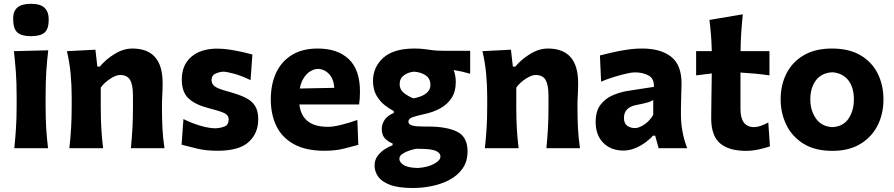

<svg xmlns="http://www.w3.org/2000/svg" viewBox="-20 -762 4596 987"><path d="M53.5 0Q59 -53.5 62.2 -103.8Q65.5 -154 65.5 -216V-266Q65.5 -340.5 61.5 -393Q57.5 -445.5 51.5 -499L228 -503.5Q221.5 -449 218 -395.5Q214.5 -342 214.5 -266V-216Q214.5 -154 217.5 -103.8Q220.5 -53.5 227 0ZM138.5 -576Q91 -576 69.2 -595.2Q47.5 -614.5 47.5 -667Q47.5 -704 69.2 -723.2Q91 -742.5 139.5 -742.5Q187.5 -742.5 209 -721.8Q230.5 -701 230.5 -661.5Q230.5 -613 209 -594.5Q187.5 -576 138.5 -576Z M336.5 0Q342.5 -53.5 345.5 -103.8Q348.5 -154 348.5 -216V-266Q348.5 -323 343.2 -381.2Q338 -439.5 324 -499L470.5 -506.5L480.5 -419.5H493Q523.5 -456.5 569 -484.5Q614.5 -512.5 660.5 -512.5Q816 -512.5 816 -335.5Q816 -302.5 814.2 -272Q812.5 -241.5 812.5 -216Q812.5 -154 815 -103.8Q817.5 -53.5 825.5 0H653Q658 -53.5 660.8 -102.8Q663.5 -152 663.5 -208V-271.5Q663.5 -324.5 649 -350.5Q634.5 -376.5 597 -376.5Q576.5 -376.5 546.8 -357.2Q517 -338 498 -312V-208Q498 -152 500.8 -102.8Q503.5 -53.5 510 0Z M1098.5 13Q1036.5 13 990.5 1.2Q944.5 -10.5 913.5 -18L923 -150Q963.5 -129.5 1008.8 -116Q1054 -102.5 1088 -102.5Q1115 -104 1135.2 -112Q1155.5 -120 1155.5 -149Q1155.5 -170 1132.8 -180.8Q1110 -191.5 1051 -206.5Q984.5 -223.5 949.5 -255.8Q914.5 -288 914.5 -353Q914.5 -428 963.5 -470Q1012.5 -512 1096.5 -512Q1127 -512 1161.2 -506.8Q1195.5 -501.5 1226.5 -494.5Q1257.5 -487.5 1277.5 -482L1268 -350Q1222 -372.5 1183.5 -383Q1145 -393.5 1126.5 -393.5Q1105.5 -392 1086.5 -382.8Q1067.5 -373.5 1067.5 -350.5Q1067.5 -331 1083.2 -318.5Q1099 -306 1151 -292Q1205 -277.5 1239.5 -261Q1274 -244.5 1290.8 -218.2Q1307.5 -192 1307.5 -149Q1307.5 -76.5 1258.2 -31.8Q1209 13 1098.5 13Z M1648.5 13Q1552 13 1490.8 -20.8Q1429.5 -54.5 1400.8 -114.2Q1372 -174 1372 -251Q1372 -328 1399 -386.8Q1426 -445.5 1479.8 -479Q1533.5 -512.5 1613.5 -512.5Q1715.5 -512.5 1773 -458Q1830.5 -403.5 1830.5 -291.5Q1830.5 -254 1826 -225H1519Q1525 -170 1560.8 -140Q1596.5 -110 1666.5 -110Q1693.5 -110 1736.2 -120.8Q1779 -131.5 1817 -145.5L1822 -17.5Q1791 -9 1748 2Q1705 13 1648.5 13ZM1615 -408Q1579.5 -405.5 1554.5 -378.5Q1529.5 -351.5 1521 -307L1698.5 -310.5Q1695.5 -355.5 1672.2 -380.8Q1649 -406 1615 -408Z M2102.5 204.5Q2027 204.5 1984.2 188Q1941.5 171.5 1923.5 145.2Q1905.5 119 1905.5 89.5Q1905.5 59.5 1922.2 38Q1939 16.5 1960.8 3.2Q1982.5 -10 1998 -15V-25Q1982.5 -29 1962.5 -47Q1942.5 -65 1942.5 -99Q1942.5 -124 1957.2 -146Q1972 -168 2004.5 -181.5V-191Q1983.5 -201.5 1958.5 -220.8Q1933.5 -240 1915.5 -270.8Q1897.5 -301.5 1897.5 -346.5Q1897.5 -416.5 1950 -464.5Q2002.5 -512.5 2111 -512.5Q2139 -512.5 2159.8 -509.8Q2180.5 -507 2203.2 -504Q2226 -501 2259.5 -501H2397V-383Q2354 -395.5 2312 -402Q2323 -374 2323 -339.5Q2323 -291 2301.2 -258Q2279.5 -225 2243 -205Q2206.5 -185 2161.5 -175.5Q2119.5 -166.5 2099.5 -159Q2079.5 -151.5 2079.5 -136.5Q2079.5 -122 2098.8 -116.8Q2118 -111.5 2160.5 -111.5H2181Q2276 -111.5 2329.8 -85Q2383.5 -58.5 2383.5 16Q2383.5 67.5 2358.5 103.5Q2333.5 139.5 2292 161.8Q2250.5 184 2201 194.2Q2151.5 204.5 2102.5 204.5ZM2105.5 -256.5Q2123 -259 2143.2 -266.8Q2163.5 -274.5 2178 -288.8Q2192.5 -303 2192.5 -325.5Q2192.5 -359.5 2167 -375.5Q2141.5 -391.5 2109 -393.5Q2079.5 -391.5 2057 -375.2Q2034.5 -359 2034.5 -329.5Q2034.5 -300.5 2058.5 -282.5Q2082.5 -264.5 2105.5 -256.5ZM2128.5 101.5Q2179 98 2211.5 80.2Q2244 62.5 2244 43Q2244 24 2220.2 13.5Q2196.5 3 2136 3H2118.5Q2102 6 2082 12.8Q2062 19.5 2047.5 30Q2033 40.5 2033 54.5Q2033 72 2055 86.2Q2077 100.5 2128.5 101.5Z M2472.5 0Q2478.5 -53.5 2481.5 -103.8Q2484.5 -154 2484.5 -216V-266Q2484.5 -323 2479.2 -381.2Q2474 -439.5 2460 -499L2606.5 -506.5L2616.5 -419.5H2629Q2659.5 -456.5 2705 -484.5Q2750.5 -512.5 2796.5 -512.5Q2952 -512.5 2952 -335.5Q2952 -302.5 2950.2 -272Q2948.5 -241.5 2948.5 -216Q2948.5 -154 2951 -103.8Q2953.5 -53.5 2961.5 0H2789Q2794 -53.5 2796.8 -102.8Q2799.5 -152 2799.5 -208V-271.5Q2799.5 -324.5 2785 -350.5Q2770.5 -376.5 2733 -376.5Q2712.5 -376.5 2682.8 -357.2Q2653 -338 2634 -312V-208Q2634 -152 2636.8 -102.8Q2639.5 -53.5 2646 0Z M3185 12Q3120.5 12 3081.2 -27.8Q3042 -67.5 3042 -134.5Q3042 -191 3067.2 -223.8Q3092.5 -256.5 3129.8 -272.2Q3167 -288 3202.5 -294L3341.5 -315.5Q3343.5 -357.5 3314.2 -373.8Q3285 -390 3242 -390Q3229.5 -390 3201 -383.8Q3172.5 -377.5 3137.5 -366.8Q3102.5 -356 3070 -342.5L3064 -477Q3088.5 -483 3124 -491.5Q3159.5 -500 3200.5 -506.2Q3241.5 -512.5 3281.5 -512.5Q3376 -512.5 3429.8 -470.5Q3483.5 -428.5 3483.5 -333.5Q3483.5 -309 3482 -274.2Q3480.5 -239.5 3480.5 -211.5V-169.5Q3480.5 -131.5 3487.8 -89.2Q3495 -47 3512.5 0H3366L3348 -64.5H3336.5Q3322 -47.5 3297.8 -29.8Q3273.5 -12 3244.5 0Q3215.5 12 3185 12ZM3244 -103.5Q3264.5 -103.5 3292.2 -122Q3320 -140.5 3338 -171.5V-248Q3328.5 -241 3311 -235.8Q3293.5 -230.5 3246 -221Q3219 -215.5 3203.2 -199.2Q3187.5 -183 3187.5 -156Q3187.5 -127 3204.8 -115.2Q3222 -103.5 3244 -103.5Z M3815 13.5Q3727.5 13.5 3681.8 -25Q3636 -63.5 3636 -154.5Q3636 -206 3637.2 -261.8Q3638.5 -317.5 3639 -384.5L3558.5 -374.5V-499H3639Q3638 -542.5 3635 -580.8Q3632 -619 3627 -659.5L3798.5 -688.5Q3793.5 -639 3790.5 -595Q3787.5 -551 3787 -499H3935.5V-374.5Q3898 -380 3860.5 -383.5Q3823 -387 3786.5 -389V-201.5Q3786.5 -108.5 3857 -108.5Q3871.5 -108.5 3891.5 -115.2Q3911.5 -122 3929.5 -132.5L3938 -9.5Q3919 -2.5 3883.5 5.5Q3848 13.5 3815 13.5Z M4259.5 13.5Q4168.5 13.5 4109.5 -23.8Q4050.5 -61 4021.8 -121.2Q3993 -181.5 3993 -251Q3993 -325.5 4023.2 -384.8Q4053.5 -444 4112.2 -478.2Q4171 -512.5 4256.5 -512.5Q4345 -512.5 4403.8 -477.8Q4462.5 -443 4492 -383.8Q4521.5 -324.5 4521.5 -251Q4521.5 -175.5 4490.8 -115.8Q4460 -56 4401.5 -21.2Q4343 13.5 4259.5 13.5ZM4259 -108.5Q4314.5 -111.5 4342 -152.2Q4369.5 -193 4369.5 -251Q4369.5 -312.5 4341 -349.2Q4312.5 -386 4259 -390.5Q4203 -387.5 4174.2 -348.8Q4145.5 -310 4145.5 -251Q4145.5 -194.5 4174.2 -153Q4203 -111.5 4259 -108.5Z"/></svg>

Font: Commissioner Flair
Style: Bold
Weight: 700
Designer: Kostas Bartsokas
Foundry: Kostas Bartsokas
Version: Version 1.000; ttfautohint (v1.8.3)